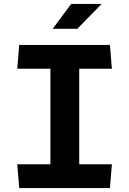

<svg xmlns="http://www.w3.org/2000/svg" viewBox="-20 -959 660 979"><path d="M78 0H540.5L550.5 -121.5H384V-608.5H550.5L540.5 -730H78L68 -608.5H237V-121.5H68ZM248.5 -812 343 -939H498.5L374 -812Z"/></svg>

Font: Monaspace Argon
Style: Bold
Weight: 700
Designer: Riley Cran & the Lettermatic Team
Foundry: Lettermatic
Version: Version 1.000 (Monaspace Argon)